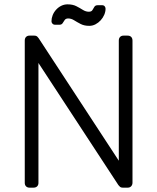

<svg xmlns="http://www.w3.org/2000/svg" viewBox="-20 -864 724 884"><path d="M116 0Q106 0 100 -6Q94 -12 94 -22V-677Q94 -688 100 -694Q106 -700 116 -700H137Q147 -700 152 -695Q157 -690 158 -688L527 -124V-677Q527 -688 533 -694Q539 -700 549 -700H567Q578 -700 584 -694Q590 -688 590 -677V-23Q590 -13 584 -6.5Q578 0 568 0H546Q536 0 531.5 -5Q527 -10 525 -12L157 -574V-22Q157 -12 151 -6Q145 0 134 0ZM391 -745Q368 -745 351.5 -753.5Q335 -762 321.5 -770.5Q308 -779 294 -779Q283 -779 278 -772Q273 -765 268.5 -757.5Q264 -750 253 -750H233Q226 -750 221.5 -755Q217 -760 217 -766Q217 -780 222.5 -794Q228 -808 238.5 -819.5Q249 -831 262.5 -837.5Q276 -844 291 -844Q315 -844 331.5 -835.5Q348 -827 361.5 -818.5Q375 -810 389 -810Q401 -810 405.5 -817.5Q410 -825 414.5 -832.5Q419 -840 430 -840H450Q458 -840 462 -835Q466 -830 466 -824Q466 -810 460 -796Q454 -782 443.5 -770.5Q433 -759 419.5 -752Q406 -745 391 -745Z"/></svg>

Font: Rubik Light Light
Style: Regular
Weight: 300
Version: Version 2.101